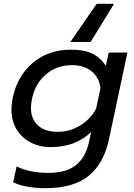

<svg xmlns="http://www.w3.org/2000/svg" viewBox="-20 -755 700 1005"><path d="M486 -735H577L454 -535H348ZM49 199 67 116Q135 150 234 150Q327 150 378 109Q429 68 446 -13L457 -64Q375 15 246 15Q187 15 140 -9.5Q93 -34 66.5 -78.5Q40 -123 40 -182Q40 -210 46 -240Q70 -357 151.5 -426Q233 -495 352 -495Q419 -495 461 -475.5Q503 -456 534 -411L549 -480H647L550 -24Q523 101 444 165.5Q365 230 217 230Q168 230 123 222Q78 214 49 199ZM483 -186 506 -294Q499 -350 459 -382Q419 -414 357 -414Q278 -414 221.5 -366.5Q165 -319 148 -240Q142 -215 142 -191Q142 -132 178.5 -98.5Q215 -65 283 -65Q345 -65 399.5 -98Q454 -131 483 -186Z"/></svg>

Font: Prompt
Style: Italic
Weight: 400
Italic angle: -12°
Designer: Katatrad Team
Foundry: CadsonDemak
Version: Version 1.001